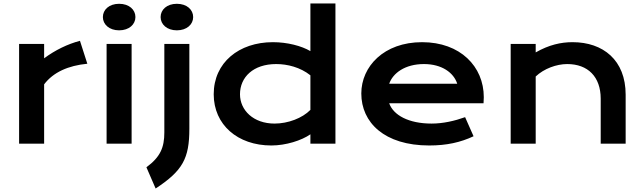

<svg xmlns="http://www.w3.org/2000/svg" viewBox="-20 -830 3721 1109"><path d="M90.3 0H234.9V-342.8C287.6 -412.6 374 -451.2 484.4 -461.9L441.9 -594.2C372.1 -576.2 298.3 -540.5 234.9 -493.2V-576.2H90.3Z M668 -654.8C726.1 -654.8 762.2 -689.5 762.2 -731.4C762.2 -773.9 726.1 -808.1 668 -808.1C610.4 -808.1 574.2 -773.9 574.2 -731.4C574.2 -689.5 610.4 -654.8 668 -654.8ZM595.7 0H740.2V-576.2H595.7Z M1001.5 -654.8C1059.6 -654.8 1095.7 -689.5 1095.7 -731.4C1095.7 -773.9 1059.6 -808.1 1001.5 -808.1C943.8 -808.1 907.7 -773.9 907.7 -731.4C907.7 -689.5 943.8 -654.8 1001.5 -654.8ZM929.2 -65.4C929.2 22 906.2 76.7 825.7 136.2L878.9 258.8C1035.6 155.8 1073.7 85 1073.7 -86.4V-576.2H929.2Z M1214.4 -285.6C1214.4 -109.9 1352.1 10.3 1547.4 10.3C1631.3 10.3 1721.7 -18.6 1772.9 -54.2V0H1917.5V-810.1H1772.9V-534.7C1721.7 -564.9 1639.6 -586.4 1556.2 -586.4C1360.4 -586.4 1214.4 -468.8 1214.4 -285.6ZM1366.2 -285.6C1366.2 -384.3 1442.9 -460 1575.2 -460C1640.6 -460 1714.4 -441.4 1772.9 -395V-195.3C1726.1 -147.5 1643.6 -116.2 1565.9 -116.2C1443.4 -116.2 1366.2 -193.4 1366.2 -285.6Z M2066.9 -290C2066.9 -122.6 2200.2 10.3 2459 10.3C2561 10.3 2640.1 -7.8 2715.3 -43L2666.5 -153.3C2606.9 -131.8 2539.1 -116.2 2473.1 -116.2C2340.3 -116.2 2252.4 -164.6 2228 -233.4H2772.9C2773.9 -243.7 2774.4 -257.8 2774.4 -268.6C2774.4 -445.8 2638.7 -586.4 2418 -586.4C2197.3 -586.4 2066.9 -445.8 2066.9 -290ZM2228 -346.2C2249 -407.2 2318.8 -460 2428.7 -460C2532.2 -460 2600.6 -410.2 2621.1 -346.2Z M2929.7 0H3074.2V-388.2C3122.1 -433.6 3194.3 -460 3256.3 -460C3375.5 -460 3449.7 -386.7 3449.7 -259.8V0H3593.8V-283.2C3593.8 -482.9 3463.4 -586.4 3287.1 -586.4C3220.2 -586.4 3151.4 -571.3 3074.2 -527.3V-576.2H2929.7Z"/></svg>

Font: Krona One
Style: Regular
Weight: 400
Designer: Yvonne Schüttler
Foundry: Yvonne Schüttler
Version: Version 1.002